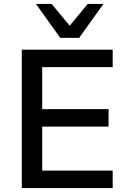

<svg xmlns="http://www.w3.org/2000/svg" viewBox="-20 -958 656 978"><path d="M91 0V-705H554V-616H195V-402H533V-313H195V-89H554V0ZM287 -765 163 -938H243L335 -827L427 -938H507L383 -765Z"/></svg>

Font: NunitoSans_10ptSemiBold
Style: Regular
Weight: 600
Designer: Vernon Adams
Foundry: Vernon Adams
Version: Version 3.101;gftools[0.9.27]